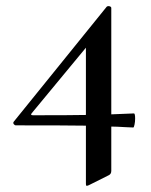

<svg xmlns="http://www.w3.org/2000/svg" viewBox="-20 -418 495 628"><path d="M422 -30Q422 -20 420 -10.5Q418 -1 416 -1L392 -2Q360 -4 344 -4V141Q344 151 336 155L270 188Q264 190 264 190Q261 190 261 182V-7Q200 -8 32 -8Q28 -8 25 -12Q22 -16 25 -20L329 -396Q331 -398 335 -398Q338 -398 341 -396.5Q344 -395 344 -392V-44L418 -47Q422 -47 422 -30ZM261 -42V-262L84 -48Q78 -41 88 -41Q212 -41 261 -42Z"/></svg>

Font: Cormorant Garamond SemiBold
Style: Regular
Weight: 600
Designer: Christian Thalmann (Catharsis Fonts)
Version: Version 3.000